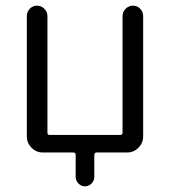

<svg xmlns="http://www.w3.org/2000/svg" viewBox="-20 -540 602 680"><path d="M131 0Q108 0 91.5 -17Q75 -34 75 -57V-483Q75 -498 85.5 -509Q96 -520 111 -520Q126 -520 137 -509Q148 -498 148 -483V-70Q148 -62 156 -62H406Q414 -62 414 -70V-483Q414 -498 425 -509Q436 -520 451 -520Q466 -520 476.5 -509Q487 -498 487 -483V-57Q487 -34 470.5 -17Q454 0 431 0H323Q314 0 314 9V87Q314 100 304 110Q294 120 281 120Q268 120 258 110Q248 100 248 87V9Q248 0 239 0Z"/></svg>

Font: Rounded Mplus 1c
Style: Regular
Weight: 400
Version: Version 1.059.20150529